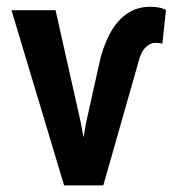

<svg xmlns="http://www.w3.org/2000/svg" viewBox="-20 -559 520 579"><path d="M239.7 -189.5 283.7 -386.7Q297.9 -437 318.8 -470.5Q339.8 -503.9 368.4 -521.2Q397 -538.6 433.1 -538.6Q445.8 -538.6 457.8 -536.6Q469.7 -534.7 480.5 -528.8L469.7 -427.2Q468.3 -428.2 460.9 -429Q453.6 -429.7 448.2 -429.7Q438 -429.7 428 -423.3Q418 -417 410.9 -405.8Q403.8 -394.5 399.9 -380.4L291.5 0H206.5ZM147.5 -528.3 223.6 -189.5 258.3 0H173.3L14.6 -528.3Z"/></svg>

Font: Roboto SemiCondensed SemiBold
Style: Regular
Weight: 600
Width: 4
Designer: Christian Robertson
Foundry: Google
Version: Version 3.009; 2024